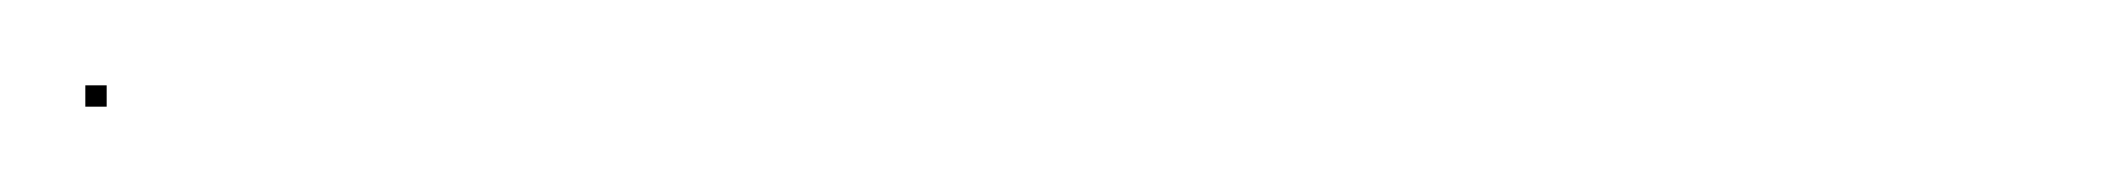

<svg xmlns="http://www.w3.org/2000/svg" viewBox="-20 -16 497 45"><path d="M0 9V4H5V9Z"/></svg>

Font: FRB American Cursive Just Beginnings
Style: Italic
Weight: 400
Italic angle: -25°
Version: Version 2.0;Modular Font Editor K font №1